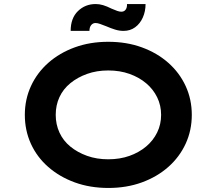

<svg xmlns="http://www.w3.org/2000/svg" viewBox="-20 -921 1072 951"><path d="M517 10Q426 10 350.5 -17.5Q275 -45 219 -94Q163 -143 133 -209Q103 -275 103 -352Q103 -429 133.5 -495Q164 -561 219.5 -610Q275 -659 350.5 -686.5Q426 -714 516 -714Q607 -714 682.5 -686.5Q758 -659 813.5 -610Q869 -561 899.5 -495Q930 -429 930 -352Q930 -275 899.5 -209Q869 -143 813.5 -94Q758 -45 682.5 -17.5Q607 10 517 10ZM516 -132Q574 -132 621.5 -149Q669 -166 704 -195.5Q739 -225 758.5 -265Q778 -305 778 -352Q778 -399 758.5 -439Q739 -479 704 -508.5Q669 -538 621.5 -555Q574 -572 516 -572Q459 -572 411.5 -555Q364 -538 328.5 -509Q293 -480 274.5 -440Q256 -400 256 -352Q256 -305 274.5 -264.5Q293 -224 328.5 -195Q364 -166 411.5 -149Q459 -132 516 -132ZM592 -768Q571 -768 550 -774.5Q529 -781 506 -791Q488 -798 475.5 -802.5Q463 -807 453 -807Q440 -807 431.5 -796.5Q423 -786 423 -768H330Q330 -831 366 -866Q402 -901 454 -901Q472 -901 490.5 -895.5Q509 -890 533 -878Q549 -871 560.5 -867Q572 -863 581 -863Q595 -863 602.5 -873.5Q610 -884 609 -901H701Q701 -865 687.5 -834.5Q674 -804 649.5 -786Q625 -768 592 -768Z"/></svg>

Font: Lexend Peta SemiBold
Style: Regular
Weight: 600
Designer: Bonnie Shaver-Troup, Thomas Jockin
Foundry: Lexend
Version: Version 1.007